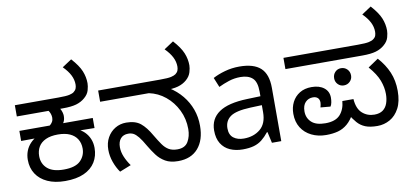

<svg xmlns="http://www.w3.org/2000/svg" viewBox="-73 -1036 2784 1296"><g transform="rotate(-10 1319.0 -388.0)"><path d="M283 12Q213 12 162.5 -11Q112 -34 85 -75.5Q58 -117 58 -172Q58 -204 68.5 -232Q79 -260 100 -282.5Q121 -305 152 -321L166 -307L36 -306V-375H244Q255 -383 262.5 -395.5Q270 -408 270 -424Q270 -438 265.5 -451Q261 -464 253 -475L298 -487L333 -475Q341 -462 345 -448Q349 -434 349 -423Q349 -407 345.5 -395.5Q342 -384 336 -375H539V-306L405 -308L420 -318Q449 -307 470.5 -286Q492 -265 504 -236.5Q516 -208 516 -174Q516 -119 490 -77Q464 -35 412.5 -11.5Q361 12 283 12ZM287 -66Q367 -66 401.5 -100.5Q436 -135 436 -184Q436 -221 419 -248.5Q402 -276 369 -291Q336 -306 287 -306Q237 -306 203.5 -290.5Q170 -275 154 -247.5Q138 -220 138 -184Q138 -131 175 -98.5Q212 -66 287 -66ZM36 -474V-551H334Q388 -551 410 -556Q432 -561 442 -569Q455 -579 459.5 -591.5Q464 -604 464 -618Q464 -651 448 -682.5Q432 -714 399 -747L464 -790Q511 -738 528 -696.5Q545 -655 545 -612Q545 -593 537.5 -565.5Q530 -538 504 -516Q479 -494 444.5 -484Q410 -474 352 -474Z M1057 12Q1004 12 969.5 -8Q935 -28 911.5 -59.5Q888 -91 868 -125Q843 -169 825 -191Q807 -213 791.5 -221Q776 -229 756 -229Q722 -229 703.5 -207.5Q685 -186 685 -148Q685 -116 699 -82.5Q713 -49 736 -17L658 14Q635 -18 620 -60Q605 -102 605 -145Q605 -192 625 -228Q645 -264 679 -284.5Q713 -305 755 -305Q817 -305 853 -276Q889 -247 923 -187Q946 -148 965 -121Q984 -94 1007.5 -80.5Q1031 -67 1066 -67Q1118 -67 1139.5 -103.5Q1161 -140 1161 -190Q1161 -260 1131.5 -320Q1102 -380 1052.5 -420.5Q1003 -461 941 -474H607V-551H1032Q1086 -551 1107.5 -556Q1129 -561 1140 -569Q1153 -579 1157.5 -591.5Q1162 -604 1162 -618Q1162 -651 1146 -682.5Q1130 -714 1097 -747L1162 -790Q1209 -738 1226 -696.5Q1243 -655 1243 -612Q1243 -593 1235 -565.5Q1227 -538 1202 -516Q1177 -494 1142 -484Q1107 -474 1049 -474H1025L1082 -483Q1133 -451 1169 -407Q1205 -363 1224 -310.5Q1243 -258 1243 -198Q1243 -100 1194.5 -44Q1146 12 1057 12Z M1573 -545Q1671 -545 1718 -502Q1765 -459 1765 -365V0H1701L1684 -76H1680Q1657 -47 1632.5 -27.5Q1608 -8 1576.5 1Q1545 10 1500 10Q1452 10 1413.5 -7Q1375 -24 1353 -59.5Q1331 -95 1331 -149Q1331 -229 1394 -272.5Q1457 -316 1588 -320L1679 -323V-355Q1679 -422 1650 -448Q1621 -474 1568 -474Q1526 -474 1488 -461.5Q1450 -449 1417 -433L1390 -499Q1425 -518 1473 -531.5Q1521 -545 1573 -545ZM1599 -259Q1499 -255 1460.5 -227Q1422 -199 1422 -148Q1422 -103 1449.5 -82Q1477 -61 1520 -61Q1588 -61 1633 -98.5Q1678 -136 1678 -214V-262Z M2072 12Q2016 12 1971.5 -10Q1927 -32 1902 -72Q1877 -112 1877 -167Q1877 -211 1895 -246.5Q1913 -282 1947 -303Q1981 -324 2029 -324Q2082 -324 2114 -299Q2146 -274 2146 -231Q2146 -215 2143 -199Q2140 -183 2133 -172L2065 -178Q2067 -186 2069 -194.5Q2071 -203 2071 -210Q2071 -232 2059 -243Q2047 -254 2026 -254Q1995 -254 1974.5 -232.5Q1954 -211 1954 -170Q1954 -125 1985 -96Q2016 -67 2080 -67Q2149 -67 2181 -102Q2213 -137 2218 -195H2294Q2299 -128 2333.5 -97.5Q2368 -67 2416 -67Q2452 -67 2474 -83Q2496 -99 2506 -127.5Q2516 -156 2516 -191Q2516 -237 2498 -284.5Q2480 -332 2432 -387L2503 -435Q2549 -384 2573.5 -326.5Q2598 -269 2598 -198Q2598 -126 2573.5 -79.5Q2549 -33 2509 -10.5Q2469 12 2423 12Q2372 12 2340 -1Q2308 -14 2286 -39.5Q2264 -65 2242 -101L2273 -105Q2247 -57 2217.5 -32Q2188 -7 2152.5 2.5Q2117 12 2072 12ZM2247 -297Q2223 -297 2206.5 -314Q2190 -331 2190 -355Q2190 -381 2206.5 -398Q2223 -415 2247 -415Q2272 -415 2289 -398Q2306 -381 2306 -355Q2306 -331 2289 -314Q2272 -297 2247 -297ZM1877 -474V-551H2387Q2441 -551 2463 -556Q2485 -561 2495 -569Q2509 -579 2513 -591.5Q2517 -604 2517 -618Q2517 -651 2501 -682.5Q2485 -714 2452 -747L2517 -790Q2564 -738 2581 -696.5Q2598 -655 2598 -612Q2598 -593 2590.5 -565.5Q2583 -538 2557 -516Q2532 -494 2497.5 -484Q2463 -474 2405 -474Z"/></g></svg>

Font: kannada115
Style: Book
Weight: 400
Designer: Jelle Bosma - Monotype Design Team
Foundry: Monotype Imaging Inc.
Version: Version 2.003